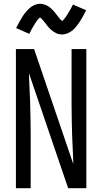

<svg xmlns="http://www.w3.org/2000/svg" viewBox="-20 -994 540 1014"><path d="M64 0V-735H160Q212 -583 263.5 -431.5Q315 -280 367 -128Q367 -138 366.5 -147Q366 -156 366 -165L361 -276Q360 -317 359 -358.5Q358 -400 358 -441V-735H436V0H340L133 -607Q133 -597 133.5 -588Q134 -579 134 -570L139 -459Q140 -418 141 -376.5Q142 -335 142 -294V0ZM308 -812Q300 -812 292.5 -813.5Q285 -815 278.5 -818Q272 -821 265 -825.5Q258 -830 252.5 -834.5Q247 -839 241 -845Q235 -851 230.5 -857Q226 -863 221.5 -869Q217 -875 211.5 -881.5Q206 -888 201 -893.5Q196 -899 192 -902Q189 -900 187 -898.5Q185 -897 182 -893Q179 -889 177.5 -887.5Q176 -886 174.5 -884Q173 -882 171.5 -879.5Q170 -877 168 -874.5Q166 -872 164.5 -869Q163 -866 161 -863Q159 -860 157 -856.5Q155 -853 153 -849.5Q151 -846 148.5 -842Q146 -838 144 -833.5Q142 -829 139.5 -824.5Q137 -820 135 -815L65 -846Q74 -864 82.5 -879Q91 -894 99 -906.5Q107 -919 115.5 -929.5Q124 -940 135.5 -950.5Q147 -961 162 -967.5Q177 -974 192 -974Q200 -974 207.5 -972Q215 -970 221.5 -967.5Q228 -965 235 -960.5Q242 -956 247.5 -951.5Q253 -947 259 -940.5Q265 -934 269.5 -928.5Q274 -923 278.5 -917Q283 -911 288.5 -904Q294 -897 298.5 -892Q303 -887 308 -883Q311 -885 313 -887Q315 -889 318 -893Q321 -897 322.5 -898.5Q324 -900 325.5 -902Q327 -904 328.5 -906.5Q330 -909 332 -911.5Q334 -914 335.5 -917Q337 -920 339 -923Q341 -926 343 -929.5Q345 -933 347 -936.5Q349 -940 351.5 -944Q354 -948 356 -952Q358 -956 360.5 -960.5Q363 -965 365 -970L435 -940Q426 -922 417.5 -906.5Q409 -891 401 -879Q393 -867 384.5 -856Q376 -845 364.5 -835Q353 -825 338 -818.5Q323 -812 308 -812Z"/></svg>

Font: Zed Sans
Style: Regular
Weight: 400
Designer: Belleve Invis
Foundry: Belleve Invis
Version: Version 1.0.0; ttfautohint (v1.8.4)